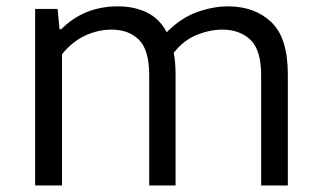

<svg xmlns="http://www.w3.org/2000/svg" viewBox="-20 -570 985 590"><path d="M88 0V-542.5H157L163 -480H168Q238 -550.5 342.5 -550.5Q392 -550.5 431 -531.8Q470 -513 492.5 -471Q536.5 -515.5 586 -533Q635.5 -550.5 680.5 -550.5Q762.5 -550.5 813.5 -502.2Q864.5 -454 864.5 -342V0H782.5V-338Q782.5 -416.5 749.5 -447.8Q716.5 -479 663.5 -479Q625.5 -479 585.2 -463Q545 -447 514 -408Q519.5 -378 519.5 -342.5V0H438.5V-338Q438.5 -416.5 407 -447.8Q375.5 -479 322.5 -479Q281.5 -479 241.5 -460.5Q201.5 -442 170.5 -403V0Z"/></svg>

Font: Encode Sans Expanded
Style: Regular
Weight: 400
Width: 7
Designer: Multiple Designers
Foundry: Impallari Type
Version: Version 3.000; ttfautohint (v1.8.3) -l 8 -r 50 -G 200 -x 14 